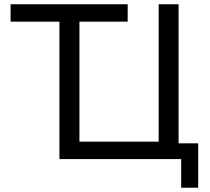

<svg xmlns="http://www.w3.org/2000/svg" viewBox="-20 -749 991 904"><path d="M354 -647V-82H727.1V-729H820.8V-74.2H913.1V134.8H833V0H259.8V-647H29.8V-729H581.1V-647Z"/></svg>

Font: Miedinger*
Style: Book
Weight: 400
Version: Version 001.000